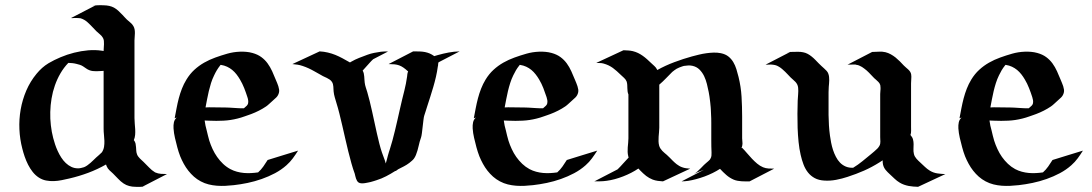

<svg xmlns="http://www.w3.org/2000/svg" viewBox="-20 -699 4216 741"><path d="M345.7 -676.8 336.9 -675.5Q337.2 -675.5 338.1 -676Q340.3 -676.3 342.5 -676.6Q344.7 -677 346.9 -677.5L348.4 -678.2Q349.1 -678.2 351 -678.3Q352.8 -678.5 353.3 -678.5H353.5Q359.4 -679.2 365.7 -679Q372.1 -678.7 377.7 -678.7Q391.4 -678.5 401.4 -676.3Q411.4 -674.1 419.8 -669.6Q428.2 -665 436 -658Q443.8 -650.9 453.1 -641.1Q457.3 -636.7 461.3 -632.2Q465.3 -627.7 469.7 -623.5Q476.1 -617.4 483.3 -611.7Q490.5 -606 494.9 -598.1Q498.5 -591.8 499.6 -585Q500.7 -578.1 500.6 -570.9Q500.5 -563.7 499.8 -556.6Q499 -549.6 499 -542.7V-243.2Q499 -232.7 500.1 -221.7Q501.2 -210.7 501.8 -199.7Q502.4 -188.7 501.5 -178.1Q500.5 -167.5 496.3 -157.5L497.1 -157.7Q501.7 -151.4 503.2 -144.7Q504.6 -137.9 505 -131Q505.4 -124 505.9 -116.9Q506.3 -109.9 509 -103Q510.7 -98.4 513.7 -94.6Q516.6 -90.8 519.9 -87.4Q523.2 -84 526.9 -80.7Q530.5 -77.4 533.9 -74.2Q544.9 -63.7 555.3 -52.6Q565.7 -41.5 578.6 -33.7Q590.1 -28.8 601.2 -28.1Q612.3 -27.3 624.5 -27.3L530.5 21.2L539.3 20.5Q539.8 20.5 538.7 20.6Q537.6 20.8 537.1 20.8L530 21.5L529.8 21.7H526.6Q525.6 22 523.9 22Q518.6 22.5 513.3 22.3Q508.1 22.2 502.7 22Q490.5 22 478.8 18.9Q467 15.9 456.8 9Q445.3 1.2 435.7 -9.2Q426 -19.5 416.3 -29.1Q409.2 -35.6 402.2 -42.1Q395.3 -48.6 391.4 -57.9Q389.9 -60.8 389.2 -64.2Q356.2 -45.4 320.6 -32.1Q284.9 -18.8 248.3 -10.3Q233.9 -6.8 218.6 -3.8Q203.4 -0.7 188.1 -0.1Q172.9 0.5 158.1 -2.3Q143.3 -5.1 129.9 -13.7Q116.7 -22.2 106.4 -35.2Q96.2 -48.1 88.5 -63.2Q80.8 -78.4 75.3 -94.4Q69.8 -110.4 66.2 -125Q56.6 -161.6 54.9 -200.2Q53.2 -238.8 59.8 -276.5Q66.4 -314.2 81.5 -349.5Q96.7 -384.8 121.1 -414.3Q131.1 -426.5 142.6 -436.8Q154.1 -447 167.5 -455.1Q188.5 -467.5 213.7 -478.1Q239 -488.8 266 -495.6Q293 -502.4 320.2 -504.8Q347.4 -507.1 372.3 -503.4L379.9 -502.2Q379.9 -508.1 380.5 -514.8Q381.1 -521.5 381.3 -528.3Q381.6 -535.2 380.9 -541.5Q380.1 -547.9 377.2 -553Q372.8 -560.8 365.6 -566.5Q358.4 -572.3 352.1 -578.4Q348.6 -581.8 345.6 -585.2Q342.5 -588.6 339.1 -592Q328.6 -603.3 317.5 -613.4Q306.4 -623.5 291.3 -628.4Q286.4 -628.9 281.9 -629.3Q277.3 -629.6 272.5 -629.6Q270.3 -629.6 268.1 -629.5Q265.9 -629.4 263.9 -629.4Q262.2 -629.2 259.5 -629Q256.8 -628.9 257.3 -629.2H253.7ZM379.9 -425.5Q373 -425.3 366.1 -424.7Q359.1 -424.1 352.2 -424.1Q345.2 -424.1 338.4 -424.8Q331.5 -425.5 325.2 -428Q318.1 -430.7 312.4 -434.9Q306.6 -439.2 300.3 -443.1Q294.2 -447 287.7 -449Q281.2 -450.9 274.4 -452.6Q266.8 -454.6 259.2 -455.3Q251.5 -456.1 243.7 -456.3Q226.1 -438 213.3 -415.9Q200.4 -393.8 191.9 -369.4Q183.3 -345 179 -319Q174.6 -293 174 -266.8Q173.3 -240.7 176.3 -215.2Q179.2 -189.7 185.3 -166.3Q188.2 -155 192.5 -142Q196.8 -128.9 202.8 -116Q208.7 -103 216.4 -91.1Q224.1 -79.1 233.9 -69.8Q243.7 -60.5 255.5 -54.9Q267.3 -49.3 281.5 -49.3Q287.1 -49.3 292.8 -50.7Q298.6 -52 304.2 -53.7Q310.5 -56.2 316.9 -60.7Q323.2 -65.2 329.2 -70.4Q335.2 -75.7 340.7 -81.1Q346.2 -86.4 351.1 -91.1Q356.7 -96.2 362.4 -101Q368.2 -105.7 373.3 -111.3Q379.6 -120.8 381.5 -132.2Q383.3 -143.6 382.9 -155.4Q382.6 -167.2 381.2 -179.1Q379.9 -190.9 379.9 -201.9Z M649.7 -203.6Q648.9 -216.1 651.2 -226.9Q653.6 -237.8 662.1 -245.4L654.1 -242.7Q657.7 -261.7 661.4 -281.1Q665 -300.5 670 -319.6Q675 -338.6 682.1 -356.8Q689.2 -375 699.5 -391.8Q712.9 -413.8 730.2 -429.7Q747.6 -445.6 767.9 -457.2Q788.3 -468.8 810.9 -476.9Q833.5 -485.1 857.4 -491.9Q868.7 -495.1 881 -497.1Q893.3 -499 905.8 -499.5Q918.2 -500 930.5 -498.9Q942.9 -497.8 954.3 -494.6Q974.6 -489 988.6 -478.6Q1002.7 -468.3 1012.8 -454.3Q1022.9 -440.4 1030.4 -424Q1037.8 -407.5 1044.9 -389.9Q1047.1 -384.5 1049.7 -378.5Q1052.2 -372.6 1054.2 -366.3Q1056.2 -360.1 1057.1 -353.8Q1058.1 -347.4 1056.6 -341.6Q1054 -330.6 1046.3 -322.9Q1038.6 -315.2 1030.3 -308.3Q1024.7 -303.5 1018.9 -298Q1013.2 -292.5 1007.1 -288.3Q993.9 -279.3 979.4 -272Q964.8 -264.6 950 -259Q945.6 -257.3 938.8 -255Q932.1 -252.7 924.8 -250.1Q917.5 -247.6 910.2 -245.2Q902.8 -242.9 896.7 -241.5Q869.6 -234.6 842.4 -233.3Q815.2 -231.9 787.4 -233.2L769.8 -233.9Q771 -223.9 773.1 -214.2Q775.1 -204.6 777.8 -195.3Q780.5 -185.3 782.6 -175.5Q784.7 -165.8 787.8 -156Q793 -139.9 800.4 -123.8Q807.9 -107.7 818 -93.3Q828.1 -78.9 840.8 -66.8Q853.5 -54.7 868.9 -46.4Q881.3 -39.8 894.5 -36.3Q907.7 -32.7 921.3 -31.5Q934.8 -30.3 948.6 -31Q962.4 -31.7 976.1 -33.7Q987.5 -43.9 996.2 -56.3Q1004.9 -68.6 1012.9 -81.5Q1042.5 -90.8 1071.7 -99.7Q1100.8 -108.6 1130.4 -117.7Q1120.6 -102.1 1110.1 -87.9Q1099.6 -73.7 1085.7 -61.3Q1065.9 -43.7 1041.4 -30.6Q1016.8 -17.6 990.1 -8.2Q963.4 1.2 935.8 7Q908.2 12.7 882.3 15.6Q866.5 17.3 850 18.2Q833.5 19 817.3 17.8Q801 16.6 785.3 12.7Q769.5 8.8 754.9 1Q740.2 -6.8 728.4 -17.3Q716.6 -27.8 706.8 -40.3Q697 -52.7 689.3 -66.8Q681.6 -80.8 675.5 -95.7Q672.1 -104.2 669.4 -112.9Q666.7 -121.6 664.3 -130.4Q659.4 -148.4 655.2 -166.9Q650.9 -185.3 649.7 -203.6ZM806.4 -408.2Q799.3 -393.8 794.4 -378.4Q789.6 -363 785.9 -347.4Q782.2 -331.8 779.2 -315.9Q776.1 -300 773.2 -284.4Q786.9 -285.2 800.2 -284.8Q813.5 -284.4 826.4 -284.4Q835.9 -284.4 845.3 -284.3Q854.7 -284.2 864.3 -283.7Q878.7 -283 892.8 -281.9Q907 -280.8 921.4 -281.2L932.4 -291L934.8 -294.2Q936 -296.1 936.5 -297.1Q937 -298.1 937.5 -300.3Q938.7 -306.2 937.7 -312.4Q936.8 -318.6 934.8 -324.2Q929.2 -341.8 922.4 -359.1Q915.5 -376.5 906.2 -392.1Q900.1 -402.6 892.7 -412.1Q885.3 -421.6 876.2 -429.1Q867.2 -436.5 856.4 -441.5Q845.7 -446.5 833 -448.5Q832 -448.5 831.5 -448.7L829.3 -446Q822.3 -437 816.8 -427.9Q811.3 -418.7 806.4 -408.2ZM938 -297.6Q937.5 -296.9 937 -296.3Q936.5 -295.7 936 -294.9Q937 -296.1 937.7 -297.2Q938.5 -298.3 938 -297.6ZM851.8 -467Q851.6 -467 851.3 -466.8Q851.6 -466.8 851.6 -466.9Q851.6 -467 851.8 -467Z M1213.6 -500.7Q1230.5 -499.8 1245.4 -496.2Q1260.3 -492.7 1274.2 -487.1Q1288.1 -481.4 1301.5 -474.2Q1314.9 -467 1329.3 -458.7L1330.8 -458L1335.2 -460.7Q1350.6 -469.5 1366.1 -475.6Q1381.6 -481.7 1398.4 -487.8Q1410.9 -492.4 1423.8 -494.9Q1436.8 -497.3 1450 -499.3Q1454.1 -499.8 1459.4 -500Q1464.6 -500.2 1468.3 -500.5H1472.7Q1473.4 -500.5 1474.7 -500.6Q1476.1 -500.7 1475.3 -500.5L1471.7 -499.3Q1476.8 -500.7 1478.5 -500.7L1420.7 -470.7L1419.4 -469.7Q1416.3 -467 1413.6 -464.1Q1410.9 -461.2 1408.2 -458.3Q1400.9 -450.4 1393.9 -442.4Q1387 -434.3 1379.6 -426.5Q1382.6 -421.6 1383.9 -415.8Q1385.3 -409.9 1385.7 -403.8Q1386.2 -397.7 1386.5 -391.7Q1386.7 -385.7 1387.5 -380.4Q1388.7 -370.8 1391.7 -361.6Q1394.8 -352.3 1397.5 -343.3Q1402.1 -327.9 1406.7 -309Q1411.4 -290 1416 -269.2Q1420.7 -248.3 1425.3 -226.6Q1429.9 -204.8 1434.6 -184.1Q1439.2 -163.3 1444.1 -144.4Q1449 -125.5 1454.1 -110.4Q1457.5 -99.9 1461.8 -89.4Q1466.1 -78.9 1468.8 -68.1Q1471.4 -75.7 1473.1 -83.4Q1474.9 -91.1 1477.1 -98.9Q1478.8 -105.2 1480.8 -111.6Q1482.9 -117.9 1484.9 -124.3Q1489.7 -138.7 1494.6 -157Q1499.5 -175.3 1504.4 -195.3Q1509.3 -215.3 1514 -236.3Q1518.8 -257.3 1523.3 -277.5Q1527.8 -297.6 1532.2 -315.9Q1536.6 -334.2 1540.5 -349.1Q1543.9 -362.5 1546.5 -376Q1549.1 -389.4 1551 -402.8Q1551.8 -407.7 1552.2 -413.1Q1552.7 -418.5 1555.2 -423.1Q1545.2 -432.4 1537.1 -438Q1529.1 -443.6 1520.6 -446.7Q1512.2 -449.7 1502.6 -450.7Q1492.9 -451.7 1479.7 -451.7L1574.5 -500.7Q1588.4 -500.7 1599.4 -500.4Q1610.4 -500 1619.9 -498.2Q1629.4 -496.3 1638.1 -492.7Q1646.7 -489 1656 -482.4Q1659.7 -483.6 1663.2 -484.6Q1666.7 -485.6 1670.2 -486.6Q1690.7 -492.4 1711.5 -496.3Q1732.4 -500.2 1753.9 -500.7L1672.4 -458.5Q1670.9 -454.6 1670.9 -450.2Q1670.9 -445.8 1669.7 -442.1Q1667 -422.1 1662.5 -402.6Q1658 -383.1 1652.3 -363.6Q1646.7 -344.2 1640.5 -325.1Q1634.3 -305.9 1628.2 -286.9Q1625.5 -278.3 1622.8 -269.7Q1620.1 -261 1617.2 -252.4Q1615.7 -248 1614.3 -236.2Q1612.8 -224.4 1611.3 -210.8Q1609.9 -197.3 1608.3 -185.4Q1606.7 -173.6 1605.2 -169.2L1603.8 -164.8Q1603.8 -164.6 1603.6 -164.3Q1603.5 -164.1 1603.5 -163.8V-164.1L1603 -162.4Q1603 -162.1 1602.8 -161.9Q1602.5 -161.1 1602.2 -159.8Q1601.8 -158.4 1601.3 -157Q1600.8 -155.5 1600.5 -154.3Q1600.1 -153.1 1599.9 -152.8Q1597.9 -145 1595.8 -136.1Q1593.8 -127.2 1591.2 -118.2Q1588.6 -109.1 1585.2 -100.8Q1581.8 -92.5 1577.1 -86.2Q1573.7 -81.8 1568.8 -77.8Q1564 -73.7 1559.8 -70.3Q1549.8 -62.7 1538.8 -57Q1527.8 -51.3 1516.6 -45.7Q1513.7 -44.2 1510.9 -41.5Q1508.1 -38.8 1504.9 -38.8Q1487.8 -27.8 1470.1 -18.7Q1452.4 -9.5 1432.9 -3.4Q1427.2 -1.7 1421.6 0.2Q1416 2.2 1410.4 3.4Q1407.2 3.9 1401.2 5.4Q1395.3 6.8 1388.4 7.8Q1381.6 8.8 1375 8.5Q1368.4 8.3 1364 5.4Q1360.4 2.9 1357.9 -1.2Q1355.5 -5.4 1353.9 -10.1Q1352.3 -14.9 1351.2 -19.8Q1350.1 -24.7 1349.1 -28.6Q1342.3 -46.9 1336.1 -69.2Q1329.8 -91.6 1323.9 -115.6Q1317.9 -139.6 1312.3 -164.8Q1306.6 -189.9 1301 -214.2Q1295.4 -238.5 1289.8 -260.9Q1284.2 -283.2 1278.3 -302Q1274.9 -313 1271.9 -323.7Q1268.8 -334.5 1267.6 -345.7Q1267.1 -350.1 1267 -355Q1266.8 -359.9 1266.5 -364.6Q1266.1 -369.4 1265 -373.9Q1263.9 -378.4 1261.5 -382.3Q1258.1 -387.9 1252.6 -391.7Q1247.1 -395.5 1241.5 -398.2Q1237.8 -400.1 1233.9 -401.7Q1230 -403.3 1226.3 -405.3Q1217.8 -410.2 1209.1 -415Q1200.4 -419.9 1191.9 -424.6Q1187.3 -427.2 1181.4 -430.3Q1175.5 -433.3 1170.7 -435.5Q1166 -437.7 1159.7 -440.2Q1153.3 -442.6 1148.4 -444.3Q1138.2 -447.8 1128.7 -449.3Q1119.1 -450.9 1108.4 -451.7ZM1665 -452.6Q1664.6 -452.6 1663.8 -452.5Q1663.1 -452.4 1662.6 -452.4Q1664.6 -452.6 1665.4 -452.8Q1666.3 -452.9 1665 -452.6ZM1429.4 -476.8Q1429.9 -477.3 1429.7 -477.1Q1429.4 -476.8 1428.7 -476.3ZM1604.2 -165.8 1603.5 -164.1 1603.8 -164.8Q1604.2 -166.3 1604.2 -165.8Z M1804.2 -203.6Q1803.5 -216.1 1805.8 -226.9Q1808.1 -237.8 1816.7 -245.4L1808.6 -242.7Q1812.3 -261.7 1815.9 -281.1Q1819.6 -300.5 1824.6 -319.6Q1829.6 -338.6 1836.7 -356.8Q1843.8 -375 1854 -391.8Q1867.4 -413.8 1884.8 -429.7Q1902.1 -445.6 1922.5 -457.2Q1942.9 -468.8 1965.5 -476.9Q1988 -485.1 2012 -491.9Q2023.2 -495.1 2035.5 -497.1Q2047.9 -499 2060.3 -499.5Q2072.8 -500 2085.1 -498.9Q2097.4 -497.8 2108.9 -494.6Q2129.2 -489 2143.2 -478.6Q2157.2 -468.3 2167.4 -454.3Q2177.5 -440.4 2184.9 -424Q2192.4 -407.5 2199.5 -389.9Q2201.7 -384.5 2204.2 -378.5Q2206.8 -372.6 2208.7 -366.3Q2210.7 -360.1 2211.7 -353.8Q2212.6 -347.4 2211.2 -341.6Q2208.5 -330.6 2200.8 -322.9Q2193.1 -315.2 2184.8 -308.3Q2179.2 -303.5 2173.5 -298Q2167.7 -292.5 2161.6 -288.3Q2148.4 -279.3 2133.9 -272Q2119.4 -264.6 2104.5 -259Q2100.1 -257.3 2093.4 -255Q2086.7 -252.7 2079.3 -250.1Q2072 -247.6 2064.7 -245.2Q2057.4 -242.9 2051.3 -241.5Q2024.2 -234.6 1996.9 -233.3Q1969.7 -231.9 1941.9 -233.2L1924.3 -233.9Q1925.5 -223.9 1927.6 -214.2Q1929.7 -204.6 1932.4 -195.3Q1935.1 -185.3 1937.1 -175.5Q1939.2 -165.8 1942.4 -156Q1947.5 -139.9 1955 -123.8Q1962.4 -107.7 1972.5 -93.3Q1982.7 -78.9 1995.4 -66.8Q2008.1 -54.7 2023.4 -46.4Q2035.9 -39.8 2049.1 -36.3Q2062.3 -32.7 2075.8 -31.5Q2089.4 -30.3 2103.1 -31Q2116.9 -31.7 2130.6 -33.7Q2142.1 -43.9 2150.8 -56.3Q2159.4 -68.6 2167.5 -81.5Q2197 -90.8 2226.2 -99.7Q2255.4 -108.6 2284.9 -117.7Q2275.1 -102.1 2264.6 -87.9Q2254.2 -73.7 2240.2 -61.3Q2220.5 -43.7 2195.9 -30.6Q2171.4 -17.6 2144.7 -8.2Q2117.9 1.2 2090.3 7Q2062.7 12.7 2036.9 15.6Q2021 17.3 2004.5 18.2Q1988 19 1971.8 17.8Q1955.6 16.6 1939.8 12.7Q1924.1 8.8 1909.4 1Q1894.8 -6.8 1882.9 -17.3Q1871.1 -27.8 1861.3 -40.3Q1851.6 -52.7 1843.9 -66.8Q1836.2 -80.8 1830.1 -95.7Q1826.7 -104.2 1824 -112.9Q1821.3 -121.6 1818.8 -130.4Q1814 -148.4 1809.7 -166.9Q1805.4 -185.3 1804.2 -203.6ZM1960.9 -408.2Q1953.9 -393.8 1949 -378.4Q1944.1 -363 1940.4 -347.4Q1936.8 -331.8 1933.7 -315.9Q1930.7 -300 1927.7 -284.4Q1941.4 -285.2 1954.7 -284.8Q1968 -284.4 1981 -284.4Q1990.5 -284.4 1999.9 -284.3Q2009.3 -284.2 2018.8 -283.7Q2033.2 -283 2047.4 -281.9Q2061.5 -280.8 2075.9 -281.2L2086.9 -291L2089.4 -294.2Q2090.6 -296.1 2091.1 -297.1Q2091.6 -298.1 2092 -300.3Q2093.3 -306.2 2092.3 -312.4Q2091.3 -318.6 2089.4 -324.2Q2083.7 -341.8 2076.9 -359.1Q2070.1 -376.5 2060.8 -392.1Q2054.7 -402.6 2047.2 -412.1Q2039.8 -421.6 2030.8 -429.1Q2021.7 -436.5 2011 -441.5Q2000.2 -446.5 1987.5 -448.5Q1986.6 -448.5 1986.1 -448.7L1983.9 -446Q1976.8 -437 1971.3 -427.9Q1965.8 -418.7 1960.9 -408.2ZM2092.5 -297.6Q2092 -296.9 2091.6 -296.3Q2091.1 -295.7 2090.6 -294.9Q2091.6 -296.1 2092.3 -297.2Q2093 -298.3 2092.5 -297.6ZM2006.3 -467Q2006.1 -467 2005.9 -466.8Q2006.1 -466.8 2006.1 -466.9Q2006.1 -467 2006.3 -467Z M2386.2 -505.1Q2395.3 -504.6 2404.2 -504.2Q2413.1 -503.7 2421.9 -501.7Q2432.9 -499 2442.5 -494.4Q2452.1 -489.7 2460.8 -483.5Q2469.5 -477.3 2477.5 -470.1Q2485.6 -462.9 2493.4 -455.3Q2499.5 -449.5 2505.9 -443.8Q2512.2 -438.2 2515.9 -430.4L2516.6 -428.7Q2548.1 -446.3 2582.8 -459.2Q2617.4 -472.2 2650.4 -481.2Q2662.8 -484.6 2677 -488Q2691.2 -491.5 2705.8 -493.5Q2720.5 -495.6 2734.9 -496Q2749.3 -496.3 2762.2 -493.7Q2779.8 -490 2791.1 -481Q2802.5 -471.9 2809.9 -459.5Q2817.4 -447 2822 -432.1Q2826.7 -417.2 2830.3 -402.1Q2839.6 -364.3 2841.9 -325.9Q2844.2 -287.6 2844.2 -249V-165.3Q2844.2 -158.2 2845.2 -151.4Q2846.2 -144.5 2844.7 -137.5Q2843.5 -131.3 2841.6 -127.4L2844.2 -128.4Q2853.3 -119.4 2862.5 -108.4Q2871.8 -97.4 2881.7 -86.9Q2891.6 -76.4 2902.2 -67.5Q2912.8 -58.6 2924.8 -53.5Q2935.1 -49.3 2946 -48.7Q2957 -48.1 2967.8 -48.1L2873 1Q2865.7 1 2857.8 1.1Q2849.9 1.2 2842 0.6Q2834.2 0 2826.5 -1.3Q2818.8 -2.7 2811.8 -5.6Q2795.9 -12.5 2783.2 -23.6Q2770.5 -34.7 2758.8 -47.4Q2746.1 -39.1 2730.7 -31.5Q2715.3 -23.9 2699.1 -17.9Q2682.9 -12 2666.5 -7.6Q2650.1 -3.2 2635.5 -1Q2629.9 0 2622.9 0.4Q2616 0.7 2610.4 1L2696.8 -43.7L2672.1 -34.2Q2668.7 -32.2 2665.3 -30.8Q2661.9 -29.3 2658.4 -27.6Q2658 -27.3 2658.3 -27.6Q2658.7 -27.8 2659.4 -28.3Q2660.2 -28.8 2661.1 -29.3Q2662.1 -29.8 2662.6 -30Q2663.1 -30.5 2663.8 -30.9Q2664.6 -31.2 2665 -31.7Q2664.1 -31.2 2663.6 -31.2Q2662.4 -30.8 2663.3 -31.2Q2664.3 -31.7 2666.3 -32.7L2672.9 -38.6Q2679.2 -44.2 2684.8 -50Q2690.4 -55.9 2696.8 -62.3Q2700.7 -66.2 2705 -69.7Q2709.2 -73.2 2713.4 -76.9L2718.5 -81.8L2718.8 -82Q2719.5 -83.3 2720.3 -84.2Q2721.2 -85.2 2721.7 -86.4Q2725.1 -92 2725.7 -97.9Q2726.3 -103.8 2726.1 -110.1Q2725.6 -122.6 2725.3 -134Q2725.1 -145.5 2725.1 -157Q2725.1 -168.5 2725.1 -180.9Q2725.1 -193.4 2725.1 -207.8Q2725.1 -215.1 2725.1 -225Q2725.1 -234.9 2724.9 -242.2Q2724.4 -259.5 2723.4 -276.4Q2723.1 -281.7 2722.8 -285.8Q2722.4 -289.8 2722 -293.5Q2721.7 -297.1 2721.3 -301Q2720.9 -304.9 2720.2 -310.3Q2719 -319.6 2718 -327.1Q2717 -334.7 2715.1 -344Q2712.2 -358.4 2708.3 -374.6Q2704.3 -390.9 2697.4 -405.3Q2690.4 -419.7 2679.6 -430.5Q2668.7 -441.4 2651.9 -445.1Q2643.8 -446.8 2635.6 -446.3Q2627.4 -445.8 2619.4 -444.6L2612.8 -442.6Q2607.2 -440.7 2601.8 -438.6Q2596.4 -436.5 2591.3 -433.6Q2586.9 -430.9 2582.8 -427.9Q2578.6 -424.8 2574.5 -421.4Q2562 -408.9 2549.9 -396.4Q2537.8 -383.8 2524.4 -372.3V-206.3Q2524.4 -197.8 2523.4 -189Q2522.5 -180.2 2521.9 -171.4Q2521.2 -162.6 2521.5 -153.8Q2521.7 -145 2523.9 -136.7Q2525.6 -130.9 2528.8 -126Q2532 -121.1 2536 -116.8Q2540 -112.5 2544.6 -108.8Q2549.1 -105 2553.5 -101.3Q2559.8 -95.9 2565.3 -90Q2570.8 -84 2576.7 -78.4Q2580.1 -75.2 2584.1 -71.5Q2588.1 -67.9 2591.6 -65.2Q2596.4 -61.8 2601.4 -58.7Q2606.4 -55.7 2612.1 -53.7Q2619.9 -50.8 2627.7 -49.7Q2635.5 -48.6 2643.8 -48.1L2538.6 1Q2528.3 0.5 2518.4 -1Q2508.5 -2.4 2499 -5.9Q2492.2 -8.5 2485.8 -12.2Q2479.5 -15.9 2473.9 -20Q2467.8 -24.7 2462.3 -29.9Q2456.8 -35.2 2451.4 -40.5L2443.8 -48.6Q2430.9 -39.8 2415.9 -32.1Q2400.9 -24.4 2384.9 -18.2Q2368.9 -12 2352.7 -7.6Q2336.4 -3.2 2321 -1.2Q2309.1 0.5 2297.4 0.7Q2285.6 1 2273.9 1L2363.5 -45.4Q2374.8 -56.4 2385 -68.1Q2395.3 -79.8 2406.2 -91.1Q2405.8 -92.3 2405.4 -93.3Q2405 -94.2 2404.8 -95.5Q2402.6 -104 2402.3 -112.7Q2402.1 -121.3 2402.7 -130.1Q2403.3 -138.9 2404.3 -147.7Q2405.3 -156.5 2405.3 -165V-334.5Q2402.8 -340.3 2402.1 -346.4Q2401.4 -352.5 2401.2 -358.8Q2401.1 -365 2400.8 -371.2Q2400.4 -377.4 2398.7 -383.8Q2395.3 -392.3 2388.7 -398.2Q2382.1 -404.1 2375.7 -410.2Q2367.9 -417.7 2360.5 -424.4Q2353 -431.2 2345.2 -436.8Q2337.4 -442.4 2328.5 -446.7Q2319.6 -450.9 2308.8 -453.9Q2302.2 -455.8 2294.9 -455.7Q2287.6 -455.6 2281 -456.1ZM2408 -50Q2408.7 -50 2407.7 -49.9Q2406.7 -49.8 2405.5 -49.6Q2406 -49.6 2408 -50ZM2721.2 -85Q2720.7 -84.5 2720.7 -84.2Q2721.2 -84.7 2721.4 -85.1Q2721.7 -85.4 2721.2 -85Z M3026.9 -497.1 3018.1 -495.8Q3018.3 -495.8 3019.3 -496.3Q3021.2 -496.6 3023.4 -496.8Q3025.6 -497.1 3027.8 -497.6L3029.5 -498.5Q3030 -498.5 3031 -498.5Q3032 -498.5 3033 -498.5Q3033.9 -498.5 3034.4 -498.5Q3034.9 -498.5 3034.4 -498.5Q3035.6 -498.5 3037.1 -498.7Q3038.6 -498.8 3039.8 -498.8Q3049.8 -499 3059.7 -499.1Q3069.6 -499.3 3079.3 -497.3Q3088.6 -495.6 3096.9 -491.2Q3105.2 -486.8 3112.5 -480.8Q3119.9 -474.9 3126.6 -468Q3133.3 -461.2 3139.4 -454.8Q3144.5 -449.5 3149.8 -444.7Q3155 -439.9 3160.4 -435.1Q3165.3 -430.7 3169.9 -425.8Q3174.6 -420.9 3176.8 -414.6Q3179 -408.7 3179.7 -402.2Q3180.4 -395.8 3180.3 -389.3Q3180.2 -382.8 3179.6 -376.3Q3179 -369.9 3178.5 -363.8Q3177.7 -353.5 3177.7 -343.3Q3177.7 -333 3177.7 -322.5Q3177.7 -315.9 3177.7 -307Q3177.7 -298.1 3177.7 -288.8Q3177.7 -279.5 3177.7 -270.6Q3177.7 -261.7 3177.7 -255.1Q3178.2 -234.9 3179.2 -215.3Q3179.7 -205.8 3180.8 -195.2Q3181.9 -184.6 3183.1 -175.8Q3184.8 -163.1 3187.6 -148.7Q3190.4 -134.3 3194.9 -120.4Q3199.5 -106.4 3206.1 -93.8Q3212.6 -81.1 3221.9 -71.4Q3231.2 -61.8 3243.7 -56.4Q3256.1 -51 3272.5 -51.5Q3291.5 -63 3308.2 -76.7Q3325 -90.3 3341.8 -104.2Q3347.9 -109.4 3354 -114.5Q3360.1 -119.6 3365.7 -125.2L3368.7 -128.4L3371.3 -132.1Q3372.1 -133.3 3372.8 -134.2Q3373.5 -135 3374 -136.2Q3376.2 -140.1 3377 -144.3Q3377.7 -148.4 3377.7 -152.8Q3377.7 -157.2 3377.3 -161.5Q3377 -165.8 3377 -169.9V-336.2Q3377 -342.5 3377.8 -349Q3378.7 -355.5 3378.2 -361.8Q3378.2 -366 3377.4 -370.1Q3377.4 -370.6 3377.2 -371.1Q3376.2 -372.1 3375.9 -373.5Q3375.5 -375 3375 -376.2Q3374.3 -377.7 3372.2 -380.1Q3370.1 -382.6 3369.4 -383.3Q3365 -388.2 3359.9 -392.2Q3354.7 -396.2 3350.3 -401.1Q3342 -409.9 3333.5 -418.7Q3325 -427.5 3315.2 -434.6Q3311 -437.7 3306.6 -440.6Q3302.2 -443.4 3297.4 -445.3Q3295.7 -446 3294.1 -446.7Q3292.5 -447.3 3290.8 -447.8Q3288.8 -448.2 3285.6 -448.7Q3282.5 -449.2 3282.2 -449.7L3280.3 -450Q3272.9 -450.2 3265.6 -449.8Q3258.3 -449.5 3251.2 -449.5L3345.9 -498.5Q3358.6 -498.5 3371.6 -499.5Q3384.5 -500.5 3397 -497.6Q3408 -494.9 3417.7 -489.5Q3427.5 -484.1 3436.2 -477.2Q3444.8 -470.2 3452.8 -462.2Q3460.7 -454.1 3468 -446.3Q3471.7 -442.4 3476.3 -438.6Q3481 -434.8 3485.2 -430.8Q3489.5 -426.8 3492.7 -422Q3495.8 -417.2 3496.6 -411.4Q3497.8 -402.8 3496.9 -394.4Q3496.1 -386 3496.1 -377.4V-211.2Q3496.1 -202.4 3496.3 -194.1Q3496.6 -185.8 3493.7 -177.5L3494.1 -177.7Q3501.5 -169.4 3503.7 -160.6Q3505.9 -151.9 3505.9 -142.7Q3505.9 -133.5 3505.4 -124Q3504.9 -114.5 3507.1 -105Q3508.3 -99.4 3511 -94.8Q3513.7 -90.3 3517.1 -86.3Q3520.5 -82.3 3524.4 -78.6Q3528.3 -75 3532.2 -71.3Q3541 -63.2 3549.7 -54.9Q3558.3 -46.6 3568.6 -40.3Q3582.3 -32 3597.7 -29.8Q3613 -27.6 3628.4 -27.1L3523.2 22Q3513.9 21.7 3504.8 21Q3495.6 20.3 3486.7 18.6Q3477.8 16.8 3469.1 13.8Q3460.4 10.7 3452.4 5.9Q3441.4 -0.7 3432.6 -9.2Q3423.8 -17.6 3414.6 -26.1Q3410.2 -30.3 3405.9 -34.4Q3401.6 -38.6 3398.1 -43Q3394.5 -47.4 3392 -52.4Q3389.4 -57.4 3387.9 -63.7Q3387 -67.9 3386.7 -72Q3386.5 -76.2 3386.5 -80.3L3375 -72.8Q3345.2 -54 3314.9 -40.6Q3284.7 -27.3 3251 -16.4Q3230.2 -9.5 3207.4 -5.1Q3184.6 -0.7 3162.4 -2Q3139.9 -3.2 3124.4 -11.6Q3108.9 -20 3098.3 -33.4Q3087.6 -46.9 3081.1 -64.2Q3074.5 -81.5 3070.1 -101.1Q3064.7 -124.3 3062 -151Q3059.3 -177.7 3058.3 -205.3Q3057.4 -232.9 3057.6 -259.9Q3057.9 -286.9 3058.6 -310.3Q3059.1 -323 3060.3 -335.4Q3061.5 -347.9 3060.3 -360.4Q3059.6 -367.4 3056.9 -372.8Q3054.2 -378.2 3050.2 -382.6Q3046.1 -387 3041.3 -391Q3036.4 -395 3031.7 -399.7Q3026.1 -405.3 3021 -410.9Q3015.9 -416.5 3010.3 -421.9Q3004.6 -427.2 2998.8 -432.4Q2992.9 -437.5 2986.3 -441.4Q2978.5 -446.3 2971.2 -447.9Q2963.9 -449.5 2954.8 -450Q2951.9 -450 2950.2 -449.8Q2948.5 -449.7 2945.1 -449.7Q2943.6 -449.5 2940.9 -449.3Q2938.2 -449.2 2938.7 -449.5H2934.8Z M3678.7 -203.6Q3678 -216.1 3680.3 -226.9Q3682.6 -237.8 3691.2 -245.4L3683.1 -242.7Q3686.8 -261.7 3690.4 -281.1Q3694.1 -300.5 3699.1 -319.6Q3704.1 -338.6 3711.2 -356.8Q3718.3 -375 3728.5 -391.8Q3741.9 -413.8 3759.3 -429.7Q3776.6 -445.6 3797 -457.2Q3817.4 -468.8 3840 -476.9Q3862.5 -485.1 3886.5 -491.9Q3897.7 -495.1 3910 -497.1Q3922.4 -499 3934.8 -499.5Q3947.3 -500 3959.6 -498.9Q3971.9 -497.8 3983.4 -494.6Q4003.7 -489 4017.7 -478.6Q4031.7 -468.3 4041.9 -454.3Q4052 -440.4 4059.4 -424Q4066.9 -407.5 4074 -389.9Q4076.2 -384.5 4078.7 -378.5Q4081.3 -372.6 4083.3 -366.3Q4085.2 -360.1 4086.2 -353.8Q4087.2 -347.4 4085.7 -341.6Q4083 -330.6 4075.3 -322.9Q4067.6 -315.2 4059.3 -308.3Q4053.7 -303.5 4048 -298Q4042.2 -292.5 4036.1 -288.3Q4022.9 -279.3 4008.4 -272Q3993.9 -264.6 3979 -259Q3974.6 -257.3 3967.9 -255Q3961.2 -252.7 3953.9 -250.1Q3946.5 -247.6 3939.2 -245.2Q3931.9 -242.9 3925.8 -241.5Q3898.7 -234.6 3871.5 -233.3Q3844.2 -231.9 3816.4 -233.2L3798.8 -233.9Q3800 -223.9 3802.1 -214.2Q3804.2 -204.6 3806.9 -195.3Q3809.6 -185.3 3811.6 -175.5Q3813.7 -165.8 3816.9 -156Q3822 -139.9 3829.5 -123.8Q3836.9 -107.7 3847 -93.3Q3857.2 -78.9 3869.9 -66.8Q3882.6 -54.7 3897.9 -46.4Q3910.4 -39.8 3923.6 -36.3Q3936.8 -32.7 3950.3 -31.5Q3963.9 -30.3 3977.7 -31Q3991.5 -31.7 4005.1 -33.7Q4016.6 -43.9 4025.3 -56.3Q4033.9 -68.6 4042 -81.5Q4071.5 -90.8 4100.7 -99.7Q4129.9 -108.6 4159.4 -117.7Q4149.7 -102.1 4139.2 -87.9Q4128.7 -73.7 4114.7 -61.3Q4095 -43.7 4070.4 -30.6Q4045.9 -17.6 4019.2 -8.2Q3992.4 1.2 3964.8 7Q3937.3 12.7 3911.4 15.6Q3895.5 17.3 3879 18.2Q3862.5 19 3846.3 17.8Q3830.1 16.6 3814.3 12.7Q3798.6 8.8 3783.9 1Q3769.3 -6.8 3757.4 -17.3Q3745.6 -27.8 3735.8 -40.3Q3726.1 -52.7 3718.4 -66.8Q3710.7 -80.8 3704.6 -95.7Q3701.2 -104.2 3698.5 -112.9Q3695.8 -121.6 3693.4 -130.4Q3688.5 -148.4 3684.2 -166.9Q3679.9 -185.3 3678.7 -203.6ZM3835.4 -408.2Q3828.4 -393.8 3823.5 -378.4Q3818.6 -363 3814.9 -347.4Q3811.3 -331.8 3808.2 -315.9Q3805.2 -300 3802.2 -284.4Q3815.9 -285.2 3829.2 -284.8Q3842.5 -284.4 3855.5 -284.4Q3865 -284.4 3874.4 -284.3Q3883.8 -284.2 3893.3 -283.7Q3907.7 -283 3921.9 -281.9Q3936 -280.8 3950.4 -281.2L3961.4 -291L3963.9 -294.2Q3965.1 -296.1 3965.6 -297.1Q3966.1 -298.1 3966.6 -300.3Q3967.8 -306.2 3966.8 -312.4Q3965.8 -318.6 3963.9 -324.2Q3958.3 -341.8 3951.4 -359.1Q3944.6 -376.5 3935.3 -392.1Q3929.2 -402.6 3921.8 -412.1Q3914.3 -421.6 3905.3 -429.1Q3896.2 -436.5 3885.5 -441.5Q3874.8 -446.5 3862.1 -448.5Q3861.1 -448.5 3860.6 -448.7L3858.4 -446Q3851.3 -437 3845.8 -427.9Q3840.3 -418.7 3835.4 -408.2ZM3967 -297.6Q3966.6 -296.9 3966.1 -296.3Q3965.6 -295.7 3965.1 -294.9Q3966.1 -296.1 3966.8 -297.2Q3967.5 -298.3 3967 -297.6ZM3880.9 -467Q3880.6 -467 3880.4 -466.8Q3880.6 -466.8 3880.6 -466.9Q3880.6 -467 3880.9 -467Z"/></svg>

Font: Autopia
Style: Bold
Weight: 700
Designer: Antoine Gelgon
Foundry: Antoine Gelgon
Version: 001.000